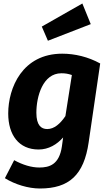

<svg xmlns="http://www.w3.org/2000/svg" viewBox="-20 -855 617 1098"><path d="M451 -835 219 -703 254 -622 499 -717ZM336 -548C108 -548 27 -353 27 -206C27 -84 87 0 201 0C258 0 306 -29 341 -69L334 -18C319 86 263 103 205 103C160 103 110 88 61 61L8 164C66 200 142 223 208 223C375 223 460 146 487 -41L553 -492C484 -530 408 -548 336 -548ZM331 -436C354 -436 370 -433 391 -426L354 -191C324 -147 290 -117 250 -117C216 -117 188 -138 188 -210C188 -304 225 -436 331 -436Z"/></svg>

Font: Fira Sans
Style: Bold Italic
Weight: 700
Italic angle: -8°
Designer: bBox Type GmbH & Carrois Corporate GbR & Edenspiekermann AG
Foundry: bBox Type GmbH & Carrois Corporate GbR & Edenspiekermann AG
Version: Version 4.301;PS 004.301;hotconv 1.0.88;makeotf.lib2.5.64775